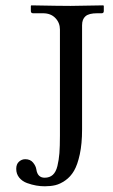

<svg xmlns="http://www.w3.org/2000/svg" viewBox="-20 -666 411 699"><path d="M142.6 -19Q160.6 -19 172.1 -29.3Q183.6 -39.6 189 -61.5Q194.3 -83.5 196.3 -108.4Q198.2 -133.3 198.2 -172.4V-558.6Q198.2 -583 181.6 -600.3Q165 -617.7 136.7 -617.7H100.6Q92.3 -617.7 92.3 -626V-644.5L94.2 -646.5Q197.8 -644.5 236.8 -644.5L356 -646.5L357.9 -644.5V-626Q357.9 -617.7 350.1 -617.7H333.5Q303.7 -617.7 291.3 -606.9Q278.8 -596.2 278.8 -574.2V-194.3Q278.8 -142.6 270.5 -104.2Q262.2 -65.9 249.5 -44.2Q236.8 -22.5 218 -9.3Q199.2 3.9 181.6 8.1Q164.1 12.2 143.1 12.2Q127.9 12.2 112.1 9.5Q96.2 6.8 78.6 0.5Q61 -5.9 50 -19.3Q39.1 -32.7 39.1 -51.3Q39.1 -68.4 49.1 -77.4Q59.1 -86.4 71.8 -86.4Q90.3 -86.4 100.3 -74.2Q110.4 -62 112.3 -49.3Q116.7 -19 142.6 -19Z"/></svg>

Font: Libertinage
Style: l
Weight: 400
Designer: OSP
Foundry: OSP
Version: Version 1.0; 2008; OFL relea